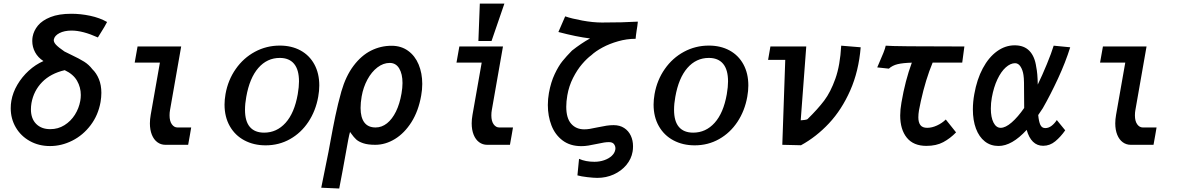

<svg xmlns="http://www.w3.org/2000/svg" viewBox="-20 -810 6640 1074"><path d="M40 -204.5Q40 -226.5 43.5 -246Q51.5 -292.5 77.2 -336.2Q103 -380 140.8 -414.5Q178.5 -449 223 -468.5Q192.5 -488 176.5 -517.5Q160.5 -547 160.5 -580.5Q160.5 -594 162.5 -604.5Q168.5 -638 192.2 -667Q216 -696 262.5 -714.5Q309 -733 379 -733Q431 -733 484.2 -721.8Q537.5 -710.5 579 -687Q566 -661.5 545.5 -629.5Q535.5 -614.5 527.5 -600.5Q442.5 -639 380.5 -639Q340 -639 312.5 -624.8Q285 -610.5 281 -588.5Q279 -575.5 292.5 -560.5Q306 -545.5 340.5 -522L378 -503.5Q424.5 -481.5 451 -464.8Q477.5 -448 496.5 -423Q519.5 -401 533.2 -367.5Q547 -334 547 -290.5Q547 -266.5 542.5 -239.5Q529.5 -166 487 -109.8Q444.5 -53.5 384.2 -23.2Q324 7 260 7Q197 7 146.8 -21Q96.5 -49 68.2 -97.5Q40 -146 40 -204.5ZM429 -245.5Q432 -261.5 432 -279Q432 -321.5 411 -358.2Q390 -395 342 -417.5Q263 -399 215.8 -350.8Q168.5 -302.5 156 -233.5Q153 -215 153 -198.5Q153 -146.5 182.2 -117Q211.5 -87.5 261 -87.5Q305 -87.5 340.5 -109.8Q376 -132 398.8 -168Q421.5 -204 429 -245.5Z M818.5 -120Q818.5 -142 823 -167.5L874.5 -460H733.5L749.5 -550H993.5L931 -194Q928.5 -181 928.5 -164.5Q928.5 -132.5 941.2 -114.8Q954 -97 972.5 -97H1049.5L1042 -53L1032.5 0H905Q880 0 860.2 -14.5Q840.5 -29 829.5 -56.2Q818.5 -83.5 818.5 -120Z M1236 -225Q1236 -252 1241.5 -284Q1255.5 -362.5 1298.8 -424.2Q1342 -486 1406.2 -520.5Q1470.5 -555 1545 -555Q1611 -555 1661 -527.8Q1711 -500.5 1738.5 -450Q1766 -399.5 1766 -332Q1766 -301.5 1760 -268.5Q1746 -190 1705 -128.2Q1664 -66.5 1602.2 -31.8Q1540.5 3 1466 3Q1399.5 3 1347.2 -24.8Q1295 -52.5 1265.5 -104.2Q1236 -156 1236 -225ZM1645.5 -283Q1652.5 -324 1652.5 -354.5Q1652.5 -420 1625 -453Q1597.5 -486 1545 -486Q1474 -486 1425 -429.8Q1376 -373.5 1357.5 -268Q1350.5 -230 1350.5 -195.5Q1350.5 -131.5 1377.8 -99.8Q1405 -68 1457.5 -68Q1528 -68 1577.5 -123Q1627 -178 1645.5 -283Z M1777 240 1817.5 39.5Q1825.5 -1 1828.5 -20Q1842 -94.5 1855.8 -160.8Q1869.5 -227 1889.5 -298.5Q1914.5 -385 1957.8 -442.2Q2001 -499.5 2055.2 -526.8Q2109.5 -554 2170.5 -554Q2223.5 -554 2262.5 -526Q2301.5 -498 2321.8 -449.2Q2342 -400.5 2342 -340.5Q2342 -308.5 2336 -275.5Q2321 -189.5 2281.8 -127.2Q2242.5 -65 2189.2 -32.5Q2136 0 2079 0Q2037.5 0 2011.8 -8.8Q1986 -17.5 1972.5 -30Q1959 -42.5 1944.5 -63L1938 -72Q1934 -59.5 1928 -28.5Q1922 2.5 1915 43Q1897 144.5 1877.5 244.5ZM2226 -287.5Q2231.5 -319.5 2231.5 -345.5Q2231.5 -396.5 2213 -427.2Q2194.5 -458 2160 -458Q2124 -458 2091.2 -433Q2058.5 -408 2035.2 -365Q2012 -322 2003 -270.5Q1997 -235.5 1997 -206Q1997 -153 2018 -125Q2039 -97 2081 -97Q2115.5 -97 2144.8 -120.2Q2174 -143.5 2195 -186.2Q2216 -229 2226 -287.5Z M2618.5 -120Q2618.5 -142 2623 -167.5L2674.5 -460H2533.5L2549.5 -550H2793.5L2731 -194Q2728.5 -181 2728.5 -164.5Q2728.5 -132.5 2741.2 -114.8Q2754 -97 2772.5 -97H2849.5L2842 -53L2832.5 0H2705Q2680 0 2660.2 -14.5Q2640.5 -29 2629.5 -56.2Q2618.5 -83.5 2618.5 -120ZM2801.5 -790 2729.5 -580.5H2656L2664 -790Z M3305 95Q3334 95 3359.5 86.2Q3385 77.5 3401.8 62Q3418.5 46.5 3422 26.5Q3422.5 24.5 3422.5 20Q3422.5 6.5 3414.2 -4.2Q3406 -15 3386 -15Q3373 -15 3359 -12.8Q3345 -10.5 3319 -5Q3291 1 3271.2 4.2Q3251.5 7.5 3232 7.5Q3169.5 7.5 3127.2 -24.2Q3085 -56 3064.8 -108.2Q3044.5 -160.5 3044.5 -222.5Q3044.5 -256.5 3050.5 -290Q3061.5 -350.5 3082.8 -395.5Q3104 -440.5 3126.2 -468Q3148.5 -495.5 3179.5 -527Q3231.5 -568 3280.5 -595Q3205.5 -604 3103.5 -631L3141.5 -718.5Q3177.5 -706 3237.2 -695Q3297 -684 3347.5 -684Q3465.5 -684 3548 -689Q3545.5 -663.5 3541 -638Q3536.5 -608 3535.5 -593Q3486 -593 3437.8 -579.2Q3389.5 -565.5 3350.5 -544.5Q3311.5 -523.5 3287.5 -501Q3263.5 -483.5 3236 -451.5Q3208.5 -419.5 3185.5 -374.2Q3162.5 -329 3153.5 -277Q3147.5 -242 3147.5 -213Q3147.5 -149 3175 -117.8Q3202.5 -86.5 3248 -86.5Q3263 -86.5 3278.5 -89Q3294 -91.5 3322 -97.5Q3353 -104 3372.8 -107Q3392.5 -110 3412.5 -110Q3447 -110 3471.5 -94Q3496 -78 3508.5 -51.2Q3521 -24.5 3521 8Q3521 26 3518.5 38.5Q3511.5 79.5 3483.5 113Q3455.5 146.5 3413 165.8Q3370.5 185 3321.5 185Q3301 185 3266 181Q3231 177 3210 171L3219 78.5Q3256 95 3305 95Z M3636 -225Q3636 -252 3641.5 -284Q3655.5 -362.5 3698.8 -424.2Q3742 -486 3806.2 -520.5Q3870.5 -555 3945 -555Q4011 -555 4061 -527.8Q4111 -500.5 4138.5 -450Q4166 -399.5 4166 -332Q4166 -301.5 4160 -268.5Q4146 -190 4105 -128.2Q4064 -66.5 4002.2 -31.8Q3940.5 3 3866 3Q3799.5 3 3747.2 -24.8Q3695 -52.5 3665.5 -104.2Q3636 -156 3636 -225ZM4045.5 -283Q4052.5 -324 4052.5 -354.5Q4052.5 -420 4025 -453Q3997.5 -486 3945 -486Q3874 -486 3825 -429.8Q3776 -373.5 3757.5 -268Q3750.5 -230 3750.5 -195.5Q3750.5 -131.5 3777.8 -99.8Q3805 -68 3857.5 -68Q3928 -68 3977.5 -123Q4027 -178 4045.5 -283Z M4372.5 -475H4276.5L4289.5 -550H4490L4459 -137Q4466 -137 4480 -139Q4494 -141 4497 -143.5Q4555 -200.5 4590.5 -247.5Q4626 -294.5 4652.8 -369.5Q4679.5 -444.5 4685.5 -554.5L4794.5 -545.5Q4783.5 -411.5 4736 -304Q4688.5 -196.5 4617.5 -120.5Q4546.5 -44.5 4460.5 2.5L4356 0Z M4894.5 -450.5Q4911.5 -489 4921.5 -514.2Q4931.5 -539.5 4934.5 -554.5Q4973.5 -550 5374.5 -550L5362.5 -460H5197Q5157.5 -365 5131 -244.5Q5124 -214 5120.5 -192.8Q5117 -171.5 5117 -154Q5117 -125.5 5128.5 -110.2Q5140 -95 5166.5 -95Q5193 -95 5221.2 -108Q5249.5 -121 5270.5 -141.5L5328 -69.5Q5295 -35.5 5256.2 -14.8Q5217.5 6 5162 6Q5089.5 6 5052.5 -39.8Q5015.5 -85.5 5015.5 -164Q5015.5 -197 5022.5 -236.5Q5043.5 -359.5 5080.5 -459.5Q5029.5 -458 5000.8 -451Q4972 -444 4952 -426L4887 -433Z M5422 -198Q5422 -240 5430 -283.5Q5444.5 -366 5477.5 -427.8Q5510.5 -489.5 5556.8 -523Q5603 -556.5 5656 -556.5Q5708.5 -556.5 5738.5 -525.2Q5768.5 -494 5776.5 -435Q5784 -401 5785 -337Q5810.5 -389.5 5836 -451.5Q5861.5 -513.5 5874 -554.5L5966.5 -545.5Q5940.5 -462 5898.5 -371.2Q5856.5 -280.5 5813 -204.5L5787.5 -166.5Q5791 -129.5 5799.5 -111.5Q5808 -93.5 5827 -93.5Q5845.5 -93.5 5862 -106Q5878.5 -118.5 5891.5 -138.5L5938.5 -81Q5913.5 -45 5883.2 -19.8Q5853 5.5 5815 5.5Q5781.5 5.5 5758.2 -17.2Q5735 -40 5723 -83.5Q5640.5 6.5 5565.5 6.5Q5521 6.5 5488.8 -19Q5456.5 -44.5 5439.2 -90.8Q5422 -137 5422 -198ZM5522.5 -202.5Q5522.5 -153.5 5537.5 -124.2Q5552.5 -95 5577.5 -95Q5604.5 -95 5639 -125Q5673.5 -155 5709 -206V-211Q5708.5 -228.5 5708.5 -275.5Q5708.5 -321 5708 -348.2Q5707.5 -375.5 5705 -390.5Q5701 -418 5688.8 -437.2Q5676.5 -456.5 5658 -456.5Q5632.5 -456.5 5606.2 -433.2Q5580 -410 5559.2 -366.2Q5538.5 -322.5 5528 -264Q5522.5 -234 5522.5 -202.5Z M6218.5 -120Q6218.5 -142 6223 -167.5L6274.5 -460H6133.5L6149.5 -550H6393.5L6331 -194Q6328.5 -181 6328.5 -164.5Q6328.5 -132.5 6341.2 -114.8Q6354 -97 6372.5 -97H6449.5L6442 -53L6432.5 0H6305Q6280 0 6260.2 -14.5Q6240.5 -29 6229.5 -56.2Q6218.5 -83.5 6218.5 -120Z"/></svg>

Font: JuliaMono
Style: Bold Italic
Weight: 700
Italic angle: -9°
Monospace: yes
Designer: cormullion
Foundry: corm
Version: Version 0.057; ttfautohint (v1.8.4)